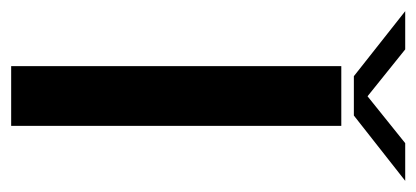

<svg xmlns="http://www.w3.org/2000/svg" viewBox="-257 -525 746 344"><g transform="rotate(90 116.0 -353.0)"><path d="M62.5 0H169.5V-591.5H62.5ZM80.5 -614H151L268 -706H200.5L116.5 -638.5L32.5 -706H-36Z"/></g></svg>

Font: Anybody SemiExpanded
Style: Regular
Weight: 400
Width: 6
Designer: Tyler Finck
Foundry: Etcetera Type Company
Version: Version 1.113;gftools[0.9.25]